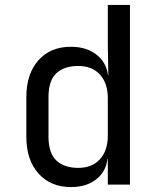

<svg xmlns="http://www.w3.org/2000/svg" viewBox="-20 -750 640 780"><path d="M268 10Q186 10 136.5 -45Q87 -100 87 -194V-355Q87 -450 136 -505Q185 -560 268 -560Q336 -560 378 -523Q420 -486 420 -424L400 -445H420L418 -570V-730H508V0H418V-105H400L418 -126Q418 -63 377 -26.5Q336 10 268 10ZM298 -68Q354 -68 386 -103Q418 -138 418 -200V-350Q418 -412 386 -447Q354 -482 298 -482Q241 -482 209 -452.5Q177 -423 177 -355V-195Q177 -128 209 -98Q241 -68 298 -68Z"/></svg>

Font: Pitagon Sans Mono
Style: Regular
Weight: 400
Monospace: yes
Designer: Travis Tran
Foundry: Pitagon
Version: Version 1.001;gftools[0.9.26]